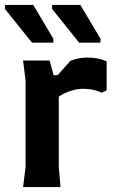

<svg xmlns="http://www.w3.org/2000/svg" viewBox="-23 -754 470 774"><path d="M70 0 80 -80V-430L70 -510H177L193 -451H214V-80L221 0ZM163 -293V-399L261 -509Q294 -522 330 -522Q350 -522 369 -518.5Q388 -515 407 -507V-390L387 -380Q366 -390 347 -393Q328 -396 313 -396Q272 -396 229.5 -374Q187 -352 163 -293ZM382 -582H296L187 -718V-734H301L382 -598ZM192 -582H106L-3 -718V-734H111L192 -598Z"/></svg>

Font: AR One Sans
Style: Bold
Weight: 700
Designer: Niteesh Yadav
Foundry: Niteesh Yadav
Version: Version 1.001;gftools[0.9.33]